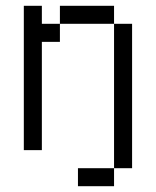

<svg xmlns="http://www.w3.org/2000/svg" viewBox="-20 -520 540 665"><path d="M375 62.5H250V125H375ZM375 62.5H437.5Q437.5 62.5 437.5 -437.5H375Q375 -437.5 375 62.5ZM62.5 -500Q62.5 -500 62.5 0H125Q125 0 125 -375H187.5V-437.5H125V-500ZM187.5 -437.5H375V-500H187.5Z"/></svg>

Font: Unifont
Style: Regular
Weight: 500
Version: Version 13.0.05